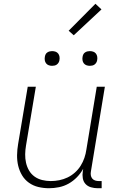

<svg xmlns="http://www.w3.org/2000/svg" viewBox="-20 -990 640 1018"><path d="M240 8Q211 8 183.5 1.5Q156 -5 133.5 -21Q111 -37 97 -60.5Q83 -84 76.5 -111Q70 -138 70.5 -167.5Q71 -197 76 -226L127 -530H170L118 -219Q114 -196 113.5 -172.5Q113 -149 118 -127Q123 -105 134 -86Q145 -67 163 -54Q181 -41 203.5 -35.5Q226 -30 249 -30Q272 -30 294.5 -34.5Q317 -39 338 -49Q359 -59 377 -75Q395 -91 407.5 -111Q420 -131 427.5 -153Q435 -175 438 -197L493 -530H536L462 -81Q460 -71 461.5 -61Q463 -51 469 -43.5Q475 -36 484.5 -33Q494 -30 504 -30H519V8H498Q480 8 462.5 3Q445 -2 433.5 -14.5Q422 -27 419 -45Q416 -63 419 -81L421 -95Q408 -71 388 -50.5Q368 -30 344 -16.5Q320 -3 293 2.5Q266 8 240 8ZM456 -641Q447 -641 438.5 -644Q430 -647 424.5 -654Q419 -661 417.5 -670.5Q416 -680 418 -690Q419 -696 422 -702Q425 -708 431 -712Q437 -716 443.5 -717.5Q450 -719 456 -719Q466 -719 474.5 -716Q483 -713 488.5 -706Q494 -699 495.5 -689.5Q497 -680 495 -670Q494 -664 490.5 -658Q487 -652 481.5 -648Q476 -644 469.5 -642.5Q463 -641 456 -641ZM256 -641Q247 -641 238.5 -644Q230 -647 224.5 -654Q219 -661 217.5 -670.5Q216 -680 218 -690Q219 -696 222 -702Q225 -708 231 -712Q237 -716 243.5 -717.5Q250 -719 256 -719Q266 -719 274.5 -716Q283 -713 288.5 -706Q294 -699 295.5 -689.5Q297 -680 295 -670Q294 -664 290.5 -658Q287 -652 281.5 -648Q276 -644 269.5 -642.5Q263 -641 256 -641ZM371 -803 344 -827 486 -970 518 -940Z"/></svg>

Font: Iosevka Curly XLtEx
Style: Italic
Weight: 200
Width: 7
Italic angle: -9°
Monospace: yes
Designer: Belleve Invis
Foundry: Belleve Invis
Version: Version 11.1.0; ttfautohint (v1.8.3)